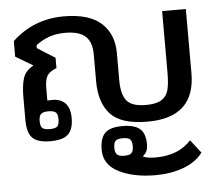

<svg xmlns="http://www.w3.org/2000/svg" viewBox="-53 -602 982 871"><g transform="rotate(-5 438.0 -167.0)"><path d="M54 -90V-193Q54 -248 64.5 -281Q75 -314 112 -334L33 -381V-452Q131 -544 268 -544Q383 -544 438.5 -494Q494 -444 494 -357V-232Q494 -169 517.5 -140Q541 -111 605 -111Q652 -111 676 -126Q700 -141 707.5 -170Q715 -199 715 -249V-529H823V-237Q823 -35 606 -35Q486 -35 437.5 -87.5Q389 -140 389 -237V-360Q389 -416 360.5 -442.5Q332 -469 268 -469Q227 -469 194.5 -457.5Q162 -446 134 -424V-411L215 -360V-313Q183 -301 172 -282.5Q161 -264 161 -226V-170Q170 -171 184 -171Q222 -171 243 -148.5Q264 -126 264 -81Q264 -31 240.5 -8Q217 15 159 15Q100 15 77 -9.5Q54 -34 54 -90ZM204 -81Q204 -104 195 -112.5Q186 -121 161 -121Q137 -121 127.5 -112Q118 -103 118 -81Q118 -57 127 -48.5Q136 -40 161 -40Q186 -40 195 -48.5Q204 -57 204 -81ZM387 75Q387 21 410.5 -2Q434 -25 489 -25Q544 -25 569 -4Q594 17 594 67Q594 86 588 98.5Q582 111 570 120Q587 130 628 130Q733 130 790 66L837 126Q804 169 747 189.5Q690 210 621 210Q521 210 454 176Q387 142 387 75ZM529 70Q529 47 520 38.5Q511 30 487 30Q463 30 454 38.5Q445 47 445 70Q445 92 454.5 101Q464 110 487 110Q511 110 520 101Q529 92 529 70Z"/></g></svg>

Font: Pridi
Style: Regular
Weight: 400
Designer: Katatrad Team
Foundry: CadsonDemak
Version: Version 1.001